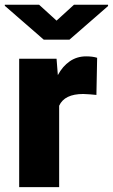

<svg xmlns="http://www.w3.org/2000/svg" viewBox="-31 -770 465 790"><path d="M368.7 -532.2 365.7 -379.4Q356 -380.4 339.4 -381.8Q322.8 -383.3 311.5 -383.3Q234.4 -383.3 212.4 -335V0H47.9V-528.3H201.7L207 -460.9Q226.6 -497.6 256.1 -517.8Q285.6 -538.1 323.2 -538.1Q350.6 -538.1 368.7 -532.2ZM129.9 -750.5 201.7 -685.1 273.4 -750.5H413.6V-745.1L254.9 -606.9H148.9L-11.2 -746.1V-750.5Z"/></svg>

Font: Vazirmatn RD UI FD Black
Style: Regular
Weight: 900
Designer: Saber Rastikerdar
Foundry: Saber Rastikerdar
Version: Version 33.003